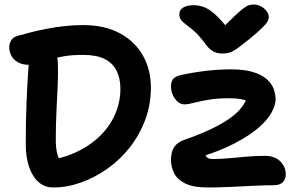

<svg xmlns="http://www.w3.org/2000/svg" viewBox="-20 -820 1337 850"><path d="M216 10Q177 10 150 -14.5Q123 -39 108.5 -82Q94 -125 94 -181Q94 -279 97.5 -368.5Q101 -458 108 -550Q110 -581 124.5 -594Q139 -607 172 -607Q198 -607 217 -589Q236 -571 236 -545Q238 -498 235.5 -444Q233 -390 230 -329Q227 -268 227 -200Q227 -165 233.5 -139Q240 -113 260 -86L167 -107Q248 -115 312 -144Q376 -173 421 -216.5Q466 -260 489.5 -314Q513 -368 513 -427Q513 -473 496 -507Q479 -541 443 -559Q407 -577 348 -577Q297 -577 261 -570.5Q225 -564 198.5 -555Q172 -546 150.5 -539.5Q129 -533 108 -533Q80 -533 60 -544Q40 -555 30.5 -573Q21 -591 21 -611Q21 -626 29 -640.5Q37 -655 57 -661Q81 -668 114.5 -676.5Q148 -685 186.5 -692.5Q225 -700 266.5 -704.5Q308 -709 347 -709Q443 -709 510 -673Q577 -637 612.5 -574.5Q648 -512 648 -432Q648 -357 623 -290Q598 -223 555 -168Q512 -113 456 -73.5Q400 -34 338.5 -12Q277 10 216 10ZM900 10Q836 10 800.5 -7.5Q765 -25 751 -53Q737 -81 737 -111Q737 -149 751.5 -169.5Q766 -190 791 -199Q886 -232 947 -265Q1008 -298 1039 -332Q1070 -366 1076 -400L1108 -350Q1094 -363 1079.5 -370.5Q1065 -378 1045 -381.5Q1025 -385 994 -385Q942 -385 903.5 -378.5Q865 -372 839 -365Q813 -358 795 -358Q781 -358 767.5 -369Q754 -380 745.5 -398.5Q737 -417 737 -437Q737 -457 745.5 -469Q754 -481 778 -487Q831 -499 889.5 -506Q948 -513 1002 -513Q1059 -513 1097 -502Q1135 -491 1158 -472Q1181 -453 1190.5 -429Q1200 -405 1200 -380Q1200 -355 1182.5 -322.5Q1165 -290 1125 -255Q1085 -220 1018 -185Q951 -150 852 -120L887 -146Q889 -129 897 -122.5Q905 -116 922 -116Q958 -116 994.5 -119.5Q1031 -123 1070.5 -126.5Q1110 -130 1153 -130Q1196 -130 1220.5 -106Q1245 -82 1245 -48Q1245 -27 1232 -13.5Q1219 0 1192 0Q1153 0 1102.5 2.5Q1052 5 999.5 7.5Q947 10 900 10ZM1103 -800Q1121 -800 1136 -791.5Q1151 -783 1160.5 -770.5Q1170 -758 1170 -745Q1170 -736 1165 -726Q1160 -716 1142 -698Q1124 -680 1084 -647Q1055 -624 1036.5 -610Q1018 -596 1002.5 -589.5Q987 -583 964 -583Q939 -583 920.5 -594.5Q902 -606 884 -633Q861 -663 841.5 -680.5Q822 -698 806.5 -709Q791 -720 782.5 -730.5Q774 -741 774 -758Q774 -776 791 -786.5Q808 -797 837 -797Q861 -797 884.5 -788Q908 -779 935.5 -753.5Q963 -728 1000 -680L950 -681Q992 -724 1017.5 -748Q1043 -772 1058.5 -783.5Q1074 -795 1084 -797.5Q1094 -800 1103 -800Z"/></svg>

Font: Shantell Sans SemiBold
Style: Regular
Weight: 600
Designer: Stephen Nixon, Anya Danilova, Shantell Martin
Foundry: Arrow Type
Version: Version 1.011;[c5ecc13dd]